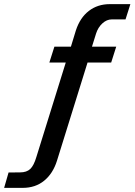

<svg xmlns="http://www.w3.org/2000/svg" viewBox="-137 -743 652 930"><path d="M-117 167 -95.5 92.5 -39.5 92Q-8 92 9.5 75.5Q27 59 39.5 16.5L181.5 -440H102L126.5 -517H206.5L230.5 -595.5Q250.5 -657 293.2 -690Q336 -723 395 -723H494.5L471 -649H404Q380 -649 359 -629.8Q338 -610.5 328.5 -581L308.5 -517H426L401.5 -440H287L139 35.5Q119.5 97.5 77 132.2Q34.5 167 -27 167Z"/></svg>

Font: Public Sans Medium
Style: Italic
Weight: 500
Italic angle: -8°
Designer: The Public Sans project authors (U.S. Web Design System). Libre Franklin designed by Pablo Impallari and Rodrigo Fuenzal
Version: Version 1.007; ttfautohint (v1.8.1) -l 8 -r 50 -G 200 -x 14 